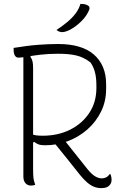

<svg xmlns="http://www.w3.org/2000/svg" viewBox="-20 -946 640 986"><path d="M295 -246Q331 -201 363.5 -160Q396 -119 432 -74Q451 -51 468.5 -40.5Q486 -30 503 -30Q515 -30 525.5 -35.5Q536 -41 542 -51H548Q550 -44 551.5 -37Q553 -30 553 -22Q553 -14 550 -6.5Q547 1 541 7Q535 13 525.5 16.5Q516 20 499 20Q480 20 462.5 13Q445 6 427 -9.5Q409 -25 389 -50Q355 -93 320.5 -136Q286 -179 251 -222ZM50 -700Q123 -712 177.5 -716Q232 -720 280 -720Q339 -720 385 -706.5Q431 -693 462 -666Q493 -639 509 -601Q525 -563 525 -513V-489Q525 -426 499 -373Q473 -320 428.5 -281Q384 -242 328 -221Q272 -200 212 -200Q190 -200 178 -204.5Q166 -209 156 -217L138 -210V-258Q152 -253 165.5 -251Q179 -249 199 -249Q278 -249 340 -280Q402 -311 438.5 -366Q475 -421 475 -494V-508Q475 -549 467 -577.5Q459 -606 444 -626Q410 -652 372.5 -661Q335 -670 278 -670Q227 -670 186.5 -665Q146 -660 118 -655Q90 -650 75 -650Q63 -650 56.5 -660.5Q50 -671 50 -690Q50 -692 50 -695Q50 -698 50 -700ZM161 3Q155 5 150 6Q145 7 139 7Q122 7 111 -5Q100 -17 100 -40Q100 -120 100 -200.5Q100 -281 100 -361.5Q100 -442 100 -522.5Q100 -603 100 -683H151L136 -654Q144 -644 147 -630.5Q150 -617 150 -597Q150 -517 150 -430.5Q150 -344 150 -255.5Q150 -167 150 -80Q150 -44 152 -30Q154 -16 161 3ZM393 -926Q400 -926 405.5 -925.5Q411 -925 416 -924Q421 -923 427 -920Q437 -916 439 -909Q441 -902 438 -895Q432 -881 422.5 -866.5Q413 -852 399.5 -838.5Q386 -825 370.5 -813Q355 -801 337 -792Q327 -787 317 -784Q307 -781 299 -781Q295 -781 290 -782Q285 -783 280 -785.5Q275 -788 270 -792Q302 -813 327 -834Q352 -855 369 -878Q386 -901 393 -926Z"/></svg>

Font: Recursive Monospace Casual Light
Style: Regular
Weight: 300
Version: Version 1.047